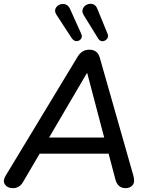

<svg xmlns="http://www.w3.org/2000/svg" viewBox="-22 -970 778 997"><path d="M45 7Q17 7 4 -11.5Q-9 -30 7 -57L382 -677Q404 -712 442 -712Q484 -712 496 -671L670 -60Q680 -25 667 -9Q654 7 630 7Q589 7 577 -39L542 -172H184L97 -24Q79 7 45 7ZM429 -590 233 -256H519L431 -590ZM487 -771 413 -891Q402 -909 408 -924Q414 -939 429 -946Q444 -953 460 -948.5Q476 -944 484 -923L536 -796Q543 -780 534 -768.5Q525 -757 511 -756Q497 -755 487 -771ZM351 -771 272 -892Q260 -910 266 -924.5Q272 -939 286.5 -945.5Q301 -952 317 -947.5Q333 -943 342 -923L400 -794Q407 -779 398.5 -768Q390 -757 376 -756.5Q362 -756 351 -771Z"/></svg>

Font: Nunito SemiBold
Style: Italic
Weight: 600
Italic angle: -9°
Designer: Vernon Adams
Foundry: Vernon Adams
Version: Version 3.601; ttfautohint (v1.8.2.53-6de2)